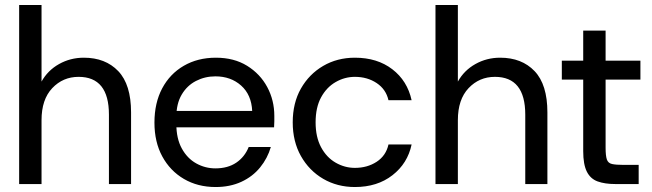

<svg xmlns="http://www.w3.org/2000/svg" viewBox="-20 -740 2623 772"><path d="M57 0V-720H147V-412Q172 -457 217.5 -482.5Q263 -508 317 -508Q404 -508 455.5 -454Q507 -400 507 -288V0H418V-279Q418 -355 387.5 -393Q357 -431 296 -431Q233 -431 190 -385.5Q147 -340 147 -257V0Z M847 12Q775 12 719.5 -20.5Q664 -53 632.5 -111Q601 -169 601 -247Q601 -326 632 -384.5Q663 -443 719 -475.5Q775 -508 848 -508Q921 -508 973.5 -475.5Q1026 -443 1054.5 -390Q1083 -337 1083 -274Q1083 -264 1083 -252.5Q1083 -241 1082 -228H668V-294H994Q991 -359 949.5 -396Q908 -433 846 -433Q804 -433 768 -414.5Q732 -396 710.5 -359.5Q689 -323 689 -269V-242Q689 -183 711 -143Q733 -103 769 -83Q805 -63 846 -63Q896 -63 930 -86Q964 -109 980 -149H1069Q1056 -104 1026 -67Q996 -30 950.5 -9Q905 12 847 12Z M1407 12Q1336 12 1279.5 -21Q1223 -54 1190 -112.5Q1157 -171 1157 -248Q1157 -326 1190 -384Q1223 -442 1279.5 -475Q1336 -508 1407 -508Q1497 -508 1557.5 -461.5Q1618 -415 1635 -337H1542Q1532 -381 1494.5 -406Q1457 -431 1407 -431Q1366 -431 1329.5 -410Q1293 -389 1271 -348.5Q1249 -308 1249 -248Q1249 -189 1271 -148Q1293 -107 1329.5 -86Q1366 -65 1407 -65Q1457 -65 1494.5 -89.5Q1532 -114 1542 -159H1635Q1619 -83 1558 -35.5Q1497 12 1407 12Z M1731 0V-720H1821V-412Q1846 -457 1891.5 -482.5Q1937 -508 1991 -508Q2078 -508 2129.5 -454Q2181 -400 2181 -288V0H2092V-279Q2092 -355 2061.5 -393Q2031 -431 1970 -431Q1907 -431 1864 -385.5Q1821 -340 1821 -257V0Z M2454 0Q2412 0 2383 -10.5Q2354 -21 2339.5 -50Q2325 -79 2325 -132V-420H2239V-496H2325V-617H2415V-496H2555V-420H2415V-146Q2415 -114 2420 -99Q2425 -84 2441 -80.5Q2457 -77 2487 -77H2548V0Z"/></svg>

Font: Host Grotesk Light
Style: Regular
Weight: 400
Version: Version 1.003